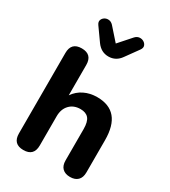

<svg xmlns="http://www.w3.org/2000/svg" viewBox="-227 -1060 1047 1180"><g transform="rotate(30 297.0 -470.0)"><path d="M298 -751Q246 -751 213 -797L149 -887Q137 -904 141.5 -918Q146 -932 159 -940.5Q172 -949 189 -947.5Q206 -946 220 -931L298 -843L376 -931Q390 -946 407 -947.5Q424 -949 437.5 -940.5Q451 -932 455.5 -918Q460 -904 448 -887L383 -797Q351 -751 298 -751ZM133 8Q59 8 59 -67V-638Q59 -713 133 -713Q207 -713 207 -638V-423Q233 -461 274 -481Q315 -501 365 -501Q538 -501 538 -295V-67Q538 -30 518.5 -11Q499 8 464 8Q429 8 409.5 -11Q390 -30 390 -67V-288Q390 -341 371 -363.5Q352 -386 313 -386Q265 -386 236 -355.5Q207 -325 207 -274V-67Q207 8 133 8Z"/></g></svg>

Font: Chiron GoRound TC
Style: Bold
Weight: 700
Designer: Ryoko NISHIZUKA 西塚涼子 (kana, bopomofo & ideographs); Paul D. Hunt (Latin, Greek & Cyrillic); Sandoll Communications 산돌커뮤니
Foundry: Adobe
Version: Version 1.000;hotconv 1.1.1;makeotfexe 2.6.0